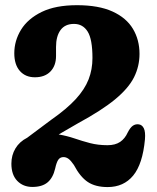

<svg xmlns="http://www.w3.org/2000/svg" viewBox="-20 -730 622 759"><path d="M25 -83Q25 -116.5 41 -143.2Q57 -170 87.5 -185.5L182.5 -256.5Q244 -299.5 279.5 -338.2Q315 -377 330.2 -416.2Q345.5 -455.5 345.5 -500.5Q345.5 -575 326.5 -605.2Q307.5 -635.5 272.5 -635.5Q237 -635.5 219.2 -611Q201.5 -586.5 201.5 -544.5V-508.5Q201.5 -470 179.2 -447.2Q157 -424.5 118 -424.5Q80.5 -424.5 58.5 -449.5Q36.5 -474.5 36.5 -519.5Q36.5 -569 63.2 -612.5Q90 -656 144.8 -682.8Q199.5 -709.5 284 -709.5Q370 -709.5 424.8 -684.5Q479.5 -659.5 505.5 -616Q531.5 -572.5 531.5 -517Q531.5 -468 509.8 -424.5Q488 -381 435 -337.2Q382 -293.5 288 -242.5L212 -198.5Q244.5 -193 274.5 -182.8Q304.5 -172.5 336.2 -164.2Q368 -156 405 -156Q435.5 -156 454.8 -169Q474 -182 485 -206.5Q495 -226 505.2 -233Q515.5 -240 528 -238.5Q541.5 -237 548.5 -223Q555.5 -209 553 -179Q544 -81.5 506.5 -36Q469 9.5 405.5 9.5Q357.5 9.5 327.2 -10.5Q297 -30.5 272 -78Q260 -95.5 250.8 -102.2Q241.5 -109 231 -109Q218 -109 210.8 -99Q203.5 -89 198 -63.5Q189.5 -27 168 -9Q146.5 9 108 9Q71.5 9 48.2 -15Q25 -39 25 -83Z"/></svg>

Font: Fraunces 144pt SuperSoft
Style: Bold
Weight: 700
Version: Version 1.000;[b76b70a41]